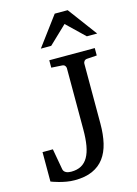

<svg xmlns="http://www.w3.org/2000/svg" viewBox="-137 -988 766 1077"><g transform="rotate(-15 246.5 -450.0)"><path d="M400.9 -624Q390.6 -623 385.3 -616.2Q379.9 -609.4 379.9 -602.1V-252.9Q379.9 -190.4 368.2 -140.6Q356.4 -90.8 330.6 -56.2Q304.7 -21.5 262.7 -2.7Q220.7 16.1 160.2 16.1Q135.7 16.1 112.3 12Q88.9 7.8 70.3 2.7Q51.8 -2.4 39.3 -6.8Q26.9 -11.2 24.9 -12.2V-183.1H85L106.9 -61Q108.4 -53.7 113 -48.6Q117.7 -43.5 124 -40.5Q130.4 -37.6 137.9 -36.4Q145.5 -35.2 152.8 -35.2Q187 -35.2 210.9 -48.3Q234.9 -61.5 250 -87.9Q265.1 -114.3 272 -153.8Q278.8 -193.4 278.8 -246.1V-602.1Q278.8 -609.4 273.7 -616.2Q268.6 -623 257.8 -624L194.8 -627.9V-670.9H459V-627.9ZM433.1 -746.1 330.1 -845.2 226.1 -746.1H166L292 -915.5H367.2L493.2 -746.1Z"/></g></svg>

Font: Charis SIL Afr
Style: Regular
Weight: 400
Foundry: SIL International
Version: Version 5.000